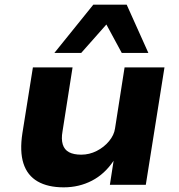

<svg xmlns="http://www.w3.org/2000/svg" viewBox="-20 -792 769 823"><path d="M253 11Q185 11 141 -14.5Q97 -40 80.5 -91.5Q64 -143 76 -221L121 -503H291L248 -229Q242 -196 249 -173Q256 -150 276 -139.5Q296 -129 328 -129Q363 -129 394.5 -145Q426 -161 447.5 -187Q469 -213 473 -241L514 -503H685L605 0H451L467 -103Q429 -46 374 -17.5Q319 11 253 11ZM213 -565 380 -772H523L616 -565H502L436 -687L328 -565Z"/></svg>

Font: Nunito Sans 7pt SemiExpanded ExtraBold
Style: Italic
Weight: 800
Width: 6
Italic angle: -9°
Designer: Vernon Adams
Foundry: Vernon Adams
Version: Version 3.101;gftools[0.9.27]